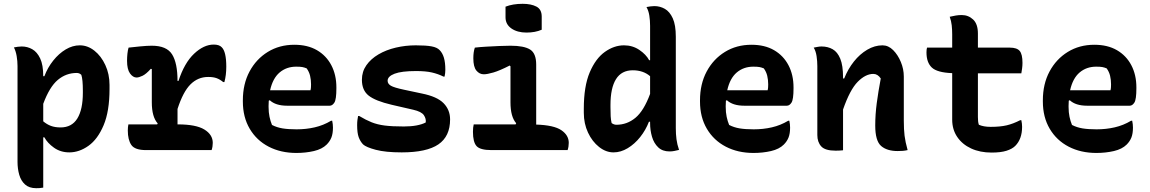

<svg xmlns="http://www.w3.org/2000/svg" viewBox="-20 -788 6040 1008"><path d="M53 -539Q63 -541 73.5 -542.5Q84 -544 94 -544Q124 -544 149.5 -529.5Q175 -515 191 -481Q207 -447 207 -388H213Q230 -433 259.5 -470Q289 -507 325 -528.5Q361 -550 399 -550Q440 -550 475.5 -522Q511 -494 533 -446.5Q555 -399 555 -342V-321Q555 -204 524 -130.5Q493 -57 444.5 -22.5Q396 12 344 12Q298 12 263.5 -12.5Q229 -37 213 -67H207V197Q195 199 187.5 199.5Q180 200 170 200Q133 200 111.5 180.5Q90 161 81 129.5Q72 98 72 62V-441Q72 -467 67.5 -493.5Q63 -520 53 -539ZM383 -405Q327 -405 283.5 -368.5Q240 -332 207 -243V-151Q226 -135 247.5 -127Q269 -119 298 -119Q357 -119 386 -166Q415 -213 415 -301V-312Q415 -371 407 -395Q397 -405 383 -405Z M654 -135H805L808 -140Q777 -174 777 -251V-425L772 -427Q747 -399 728 -390Q709 -381 697 -381Q678 -381 662.5 -402.5Q647 -424 647 -469Q647 -488 649 -506.5Q651 -525 655 -538Q680 -541 716.5 -544.5Q753 -548 777 -548Q855 -548 883.5 -502.5Q912 -457 912 -363H917Q948 -458 999 -506Q1050 -554 1102 -554Q1131 -554 1144 -540Q1168 -517 1168 -438Q1168 -393 1158 -357H1152Q1135 -371 1117.5 -377.5Q1100 -384 1073 -384Q1019 -384 980 -345Q941 -306 912 -216V-135H913Q1009 -135 1053 -108Q1097 -81 1097 -38Q1097 -18 1091 0H747Q688 0 669.5 -27Q651 -54 651 -103Q651 -120 654 -135Z M1525 -553Q1595 -553 1644 -524.5Q1693 -496 1719.5 -445.5Q1746 -395 1746 -329V-324Q1746 -266 1735.5 -249.5Q1725 -233 1711 -233H1488Q1427 -233 1396 -262L1391 -259Q1390 -246 1390 -232V-227Q1390 -198 1395 -174.5Q1400 -151 1408 -132Q1433 -119 1463 -114Q1493 -109 1537 -109Q1587 -109 1632.5 -119.5Q1678 -130 1718 -154H1724Q1726 -145 1727 -136Q1728 -127 1728 -118Q1728 -87 1720 -66.5Q1712 -46 1695 -29Q1671 -5 1628 5Q1585 15 1536 15Q1454 15 1390.5 -18Q1327 -51 1291 -112Q1255 -173 1255 -255V-261Q1255 -347 1290 -412.5Q1325 -478 1386 -515.5Q1447 -553 1525 -553ZM1535 -438Q1484 -438 1448 -407.5Q1412 -377 1398 -314H1610Q1612 -321 1612.5 -329.5Q1613 -338 1613 -345Q1613 -369 1608 -390Q1603 -411 1590 -429Q1578 -434 1567 -436Q1556 -438 1535 -438Z M2100 -124Q2138 -124 2167 -129.5Q2196 -135 2215 -145Q2218 -164 2205.5 -183Q2193 -202 2149 -212L2036 -238Q1951 -258 1915.5 -286Q1880 -314 1880 -369Q1880 -412 1903.5 -445.5Q1927 -479 1967 -502.5Q2007 -526 2058 -538Q2109 -550 2163 -550Q2217 -550 2246 -544.5Q2275 -539 2288 -525Q2303 -510 2310.5 -485Q2318 -460 2318 -422Q2318 -413 2317 -404Q2316 -395 2314 -386H2308Q2280 -400 2247.5 -407.5Q2215 -415 2164 -415Q2088 -415 2051.5 -401Q2015 -387 2015 -364Q2015 -348 2032 -338Q2049 -328 2101 -317L2195 -297Q2275 -281 2309 -246Q2343 -211 2343 -161Q2343 -72 2281.5 -30Q2220 12 2089 12Q2004 12 1953 -1.5Q1902 -15 1886 -30Q1871 -46 1863 -68Q1855 -90 1855 -131Q1855 -147 1856.5 -158Q1858 -169 1860 -179H1866Q1901 -158 1931 -146Q1961 -134 1999.5 -129Q2038 -124 2100 -124Z M2467 -135H2687L2690 -141Q2660 -175 2660 -251V-440L2656 -444Q2603 -417 2570.5 -407.5Q2538 -398 2520 -398Q2497 -398 2481 -417.5Q2465 -437 2465 -482Q2465 -516 2473 -538Q2498 -541 2532.5 -543Q2567 -545 2601.5 -546.5Q2636 -548 2660 -548Q2731 -548 2763 -528Q2795 -508 2795 -449V-134Q2888 -131 2927 -104.5Q2966 -78 2966 -38Q2966 -18 2960 0H2560Q2501 0 2482 -21Q2463 -42 2463 -96Q2463 -119 2467 -135ZM2634 -753Q2672 -768 2724 -768Q2768 -768 2796 -753.5Q2824 -739 2824 -701V-632Q2790 -617 2744 -617Q2696 -617 2665 -638.5Q2634 -660 2634 -697Z M3256 -550Q3301 -550 3336.5 -526Q3372 -502 3388 -472H3393V-653Q3393 -680 3389 -706Q3385 -732 3374 -751Q3385 -753 3395 -754.5Q3405 -756 3415 -756Q3445 -756 3470.5 -741.5Q3496 -727 3512 -692Q3528 -657 3528 -595V-115Q3528 -84 3531.5 -57Q3535 -30 3545 -1Q3532 2 3520.5 4.5Q3509 7 3495 7Q3458 7 3435.5 -14.5Q3413 -36 3403 -70Q3393 -104 3393 -142V-149H3387Q3370 -105 3341 -68.5Q3312 -32 3275.5 -10Q3239 12 3201 12Q3161 12 3125 -16.5Q3089 -45 3067 -92Q3045 -139 3045 -196V-217Q3045 -335 3076 -408Q3107 -481 3155.5 -515.5Q3204 -550 3256 -550ZM3191 -142Q3203 -133 3216 -133Q3272 -133 3316 -169.5Q3360 -206 3393 -295V-388Q3357 -419 3302 -419Q3243 -419 3214 -372.5Q3185 -326 3185 -237V-226Q3185 -197 3186 -178Q3187 -159 3191 -142Z M3925 -553Q3995 -553 4044 -524.5Q4093 -496 4119.5 -445.5Q4146 -395 4146 -329V-324Q4146 -266 4135.5 -249.5Q4125 -233 4111 -233H3888Q3827 -233 3796 -262L3791 -259Q3790 -246 3790 -232V-227Q3790 -198 3795 -174.5Q3800 -151 3808 -132Q3833 -119 3863 -114Q3893 -109 3937 -109Q3987 -109 4032.5 -119.5Q4078 -130 4118 -154H4124Q4126 -145 4127 -136Q4128 -127 4128 -118Q4128 -87 4120 -66.5Q4112 -46 4095 -29Q4071 -5 4028 5Q3985 15 3936 15Q3854 15 3790.5 -18Q3727 -51 3691 -112Q3655 -173 3655 -255V-261Q3655 -347 3690 -412.5Q3725 -478 3786 -515.5Q3847 -553 3925 -553ZM3935 -438Q3884 -438 3848 -407.5Q3812 -377 3798 -314H4010Q4012 -321 4012.5 -329.5Q4013 -338 4013 -345Q4013 -369 4008 -390Q4003 -411 3990 -429Q3978 -434 3967 -436Q3956 -438 3935 -438Z M4406 1Q4395 2 4386.5 2.5Q4378 3 4367 3Q4312 3 4291.5 -19.5Q4271 -42 4271 -79V-441Q4271 -467 4267 -493.5Q4263 -520 4252 -538Q4263 -540 4273 -542Q4283 -544 4293 -544Q4326 -544 4351.5 -529.5Q4377 -515 4391.5 -479.5Q4406 -444 4406 -382V-376H4412Q4432 -426 4463 -465Q4494 -504 4533 -527Q4572 -550 4613 -550Q4644 -550 4669 -525Q4694 -500 4709.5 -462.5Q4725 -425 4725 -386V-154Q4725 -108 4729 -75.5Q4733 -43 4745 0Q4732 3 4719.5 4Q4707 5 4693 5Q4636 5 4605.5 -22Q4575 -49 4575 -129Q4575 -187 4583 -247Q4591 -307 4604 -376Q4588 -400 4565 -400Q4524 -400 4483 -358.5Q4442 -317 4406 -213Z M4847 -538H4979V-608Q4979 -633 4976.5 -655.5Q4974 -678 4966 -700Q4983 -704 4998 -706.5Q5013 -709 5029 -709Q5064 -709 5089 -685.5Q5114 -662 5114 -612V-538H5281Q5319 -538 5333.5 -520.5Q5348 -503 5348 -458Q5348 -443 5346 -428.5Q5344 -414 5342 -403H5114V-174Q5114 -162 5115 -152Q5116 -142 5119 -133Q5144 -122 5181 -122Q5231 -122 5265 -130Q5299 -138 5336 -157H5342Q5344 -148 5345 -139Q5346 -130 5346 -122Q5346 -58 5310 -22Q5294 -6 5264 3.5Q5234 13 5186 13Q5125 13 5078.5 -8.5Q5032 -30 5005.5 -69Q4979 -108 4979 -160V-404Q4900 -407 4872 -433.5Q4844 -460 4844 -513Q4844 -529 4847 -538Z M5725 -553Q5795 -553 5844 -524.5Q5893 -496 5919.5 -445.5Q5946 -395 5946 -329V-324Q5946 -266 5935.5 -249.5Q5925 -233 5911 -233H5688Q5627 -233 5596 -262L5591 -259Q5590 -246 5590 -232V-227Q5590 -198 5595 -174.5Q5600 -151 5608 -132Q5633 -119 5663 -114Q5693 -109 5737 -109Q5787 -109 5832.5 -119.5Q5878 -130 5918 -154H5924Q5926 -145 5927 -136Q5928 -127 5928 -118Q5928 -87 5920 -66.5Q5912 -46 5895 -29Q5871 -5 5828 5Q5785 15 5736 15Q5654 15 5590.5 -18Q5527 -51 5491 -112Q5455 -173 5455 -255V-261Q5455 -347 5490 -412.5Q5525 -478 5586 -515.5Q5647 -553 5725 -553ZM5735 -438Q5684 -438 5648 -407.5Q5612 -377 5598 -314H5810Q5812 -321 5812.5 -329.5Q5813 -338 5813 -345Q5813 -369 5808 -390Q5803 -411 5790 -429Q5778 -434 5767 -436Q5756 -438 5735 -438Z"/></svg>

Font: Recursive Mn Csl St
Style: Bold
Weight: 700
Monospace: yes
Version: Version 1.079;hotconv 1.0.112;makeotfexe 2.5.65598; ttfautoh